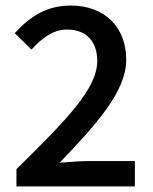

<svg xmlns="http://www.w3.org/2000/svg" viewBox="-20 -669 549 689"><path d="M39 -62V0H464V-91H301C270 -91 228 -88 194 -85C327 -224 433 -341 433 -455C433 -572 355 -649 234 -649C149 -649 90 -612 33 -550L93 -491C128 -530 170 -563 220 -563C292 -563 329 -518 329 -450C329 -351 219 -239 39 -62Z"/></svg>

Font: Cambridge Sans Medium
Style: Regular
Weight: 500
Version: Version 2.020;PS 002.020;hotconv 1.0.88;makeotf.lib2.5.64775